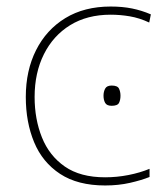

<svg xmlns="http://www.w3.org/2000/svg" viewBox="-20 -558 512 588"><path d="M302 10Q218 10 164 -25.5Q110 -61 84.5 -122.5Q59 -184 59 -261Q59 -342 90.5 -404.5Q122 -467 180 -502.5Q238 -538 319 -538Q355 -538 384.5 -532Q414 -526 442 -514L437 -489Q407 -503 377.5 -508Q348 -513 319 -513Q247 -513 195 -481Q143 -449 114.5 -392Q86 -335 86 -261Q86 -193 108.5 -137Q131 -81 178.5 -48Q226 -15 302 -15Q338 -15 373.5 -22Q409 -29 438 -41V-16Q413 -6 378 2Q343 10 302 10ZM322 -296Q340 -296 344.5 -286.5Q349 -277 349 -265Q349 -252 344.5 -243Q340 -234 322 -234Q307 -234 302 -243Q297 -252 297 -265Q297 -277 302 -286.5Q307 -296 322 -296Z"/></svg>

Font: Noto Sans Thin
Style: Regular
Weight: 100
Designer: Monotype Design Team
Foundry: Monotype Imaging Inc.
Version: Version 2.007